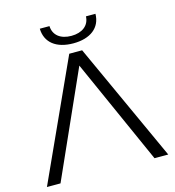

<svg xmlns="http://www.w3.org/2000/svg" viewBox="-126 -987 998 1093"><g transform="rotate(-15 373.0 -440.5)"><path d="M372 -620 649 0H730L410 -700H334L15 0H95ZM373 -751C473 -751 536 -799 537 -881H481C479 -827 436 -795 373 -795C309 -795 268 -827 266 -881H209C211 -799 272 -751 373 -751Z"/></g></svg>

Font: Montserrat-Alt1
Style: Regular
Weight: 400
Designer: Differentunic
Foundry: Differentunic
Version: Version 7.222